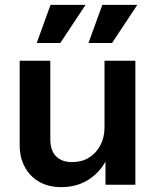

<svg xmlns="http://www.w3.org/2000/svg" viewBox="-20 -760 644 790"><path d="M232 10Q179 10 140.5 -12.5Q102 -35 81.5 -74Q61 -113 61 -162V-510H187V-188Q187 -141 210.5 -117Q234 -93 277 -93Q316 -93 345.5 -111Q375 -129 392.5 -161.5Q410 -194 410 -235L423 -113Q398 -57 348.5 -23.5Q299 10 232 10ZM414 0V-120H410V-510H537V0ZM228 -583H131L188 -740H332ZM441 -583H344L401 -740H545Z"/></svg>

Font: Instrument Sans SemiBold
Style: Regular
Weight: 600
Designer: Rodrigo Fuenzalida
Foundry: fragTYPE
Version: Version 1.000;gftools[0.9.28]